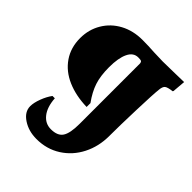

<svg xmlns="http://www.w3.org/2000/svg" viewBox="-209 -770 987 987"><g transform="rotate(45 285.0 -276.0)"><path d="M82 0Q82 -25 95 -59.5Q108 -94 126 -118H143Q147 -58 173.5 -24.5Q200 9 241 9Q289 9 307.5 -19Q326 -47 326 -115V-555Q325 -564 320 -567Q315 -570 298 -570Q263 -570 245 -532.5Q227 -495 227 -428Q227 -365 241.5 -321Q256 -277 290 -230V-202Q210 -204 148 -231Q86 -258 51 -309Q16 -360 16 -429Q16 -491 46 -541.5Q76 -592 129 -620.5Q182 -649 250 -649Q293 -649 335 -646Q385 -644 401 -644Q439 -644 487 -645.5Q535 -647 554 -647L548 -576L546 -572Q512 -568 502 -559.5Q492 -551 490 -526Q486 -492 482 -371.5Q478 -251 478 -179Q478 -103 446 -40Q414 23 356 60Q298 97 224 97Q167 97 124.5 69Q82 41 82 0Z"/></g></svg>

Font: Alegreya SC ExtraBold
Style: Regular
Weight: 800
Designer: Juan Pablo del Peral
Foundry: Huerta Tipografica
Version: Version 2.007; ttfautohint (v1.6)